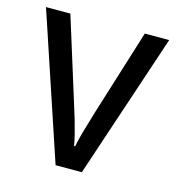

<svg xmlns="http://www.w3.org/2000/svg" viewBox="-86 -611 629 685"><g transform="rotate(15 228.5 -268.0)"><path d="M180 0 1 -536H91L190 -219Q197 -198 204 -173.5Q211 -149 217 -125.5Q223 -102 226 -83H230Q233 -99 238.5 -120.5Q244 -142 251.5 -166Q259 -190 265 -212L366 -536H456L277 0Z"/></g></svg>

Font: Noto Sans SemiCondensed
Style: Regular
Weight: 400
Width: 4
Version: Version 2.013